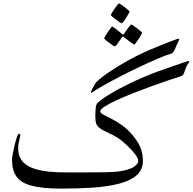

<svg xmlns="http://www.w3.org/2000/svg" viewBox="-20 -1094 1138 1133"><path d="M1097.7 -728Q1082.5 -710 1076.2 -692.1Q1069.8 -674.3 1065.2 -661.4Q1060.5 -648.4 1049.8 -645Q1020.5 -635.7 974.1 -620.1Q927.7 -604.5 873.8 -585Q819.8 -565.4 766.6 -544.4Q713.4 -523.4 669.2 -503.2Q625 -482.9 598.1 -465.6Q571.3 -448.2 571.3 -436.5Q571.3 -427.7 591.1 -417Q610.8 -406.2 641.6 -390.9Q672.4 -375.5 704.6 -351.6Q751 -317.4 787.1 -263.7Q823.2 -210 823.2 -144.5Q823.2 -91.3 785.2 -58.8Q747.1 -26.4 680.4 -9.5Q613.8 7.3 527.6 13.2Q441.4 19 344.7 19Q231.9 19 168 2.4Q104 -14.2 77.4 -52Q50.8 -89.8 50.8 -153.8Q50.8 -162.1 55.2 -186Q59.6 -210 66.2 -237.3Q72.8 -264.6 79.6 -284.7Q86.4 -304.7 91.3 -304.7Q99.6 -304.7 99.6 -295.4Q99.6 -292 96.4 -278.6Q93.3 -265.1 90.1 -249Q86.9 -232.9 86.9 -220.2Q86.9 -173.8 112.8 -141.8Q138.7 -109.9 200 -93.3Q261.2 -76.7 366.7 -76.7Q469.2 -76.7 534.7 -76.9Q600.1 -77.1 638.7 -78.9Q677.2 -80.6 698.7 -85Q753.9 -96.2 774.9 -112.8Q795.9 -129.4 795.9 -141.6Q795.9 -159.7 777.8 -183.6Q759.8 -207.5 735.8 -230Q711.9 -252.4 694.3 -266.6Q675.3 -282.7 649.4 -295.4Q623.5 -308.1 600.6 -319.1Q577.6 -330.1 566.9 -339.4Q552.7 -350.1 547.6 -364.7Q542.5 -379.4 542.5 -408.7Q542.5 -440.4 545.4 -460.4Q548.3 -480.5 556.6 -487.8Q586.9 -514.2 633.8 -542Q680.7 -569.8 733.4 -595.7Q786.1 -621.6 835 -642.1Q883.8 -662.6 917.5 -674.3Q931.6 -679.2 959 -688.7Q986.3 -698.2 1015.9 -708.7Q1045.4 -719.2 1067.1 -726.6Q1088.9 -733.9 1091.8 -733.9Q1094.2 -733.9 1095 -732.2Q1095.7 -730.5 1097.7 -728ZM522.5 -547.9Q516.6 -544.9 516.6 -547.9Q516.6 -552.7 522.9 -565.9Q529.3 -579.1 537.1 -592.5Q544.9 -606 549.3 -610.4Q578.1 -638.2 625.5 -669.9Q672.9 -701.7 726.6 -731.9Q780.3 -762.2 827.6 -784.2Q837.9 -789.1 861.1 -798.8Q884.3 -808.6 912.4 -820.1Q940.4 -831.5 966.8 -841.8Q993.2 -852.1 1011.2 -858.9Q1029.3 -865.7 1031.2 -865.7Q1037.1 -865.7 1037.1 -859.4Q1037.1 -856.4 1031.2 -846.4Q1025.4 -836.4 1017.1 -814.9Q1011.2 -800.3 1004.9 -790Q998.5 -779.8 988.8 -777.3Q954.1 -766.6 903.3 -744.6Q852.5 -722.7 795.2 -695.3Q737.8 -668 683.1 -639.6Q628.4 -611.3 585.9 -586.9Q543.5 -562.5 522.5 -547.9ZM744.6 -1026.4Q744.6 -1023.4 738.5 -1012.5Q732.4 -1001.5 724.1 -988.3Q715.8 -975.1 708.3 -965.6Q700.7 -956.1 697.8 -956.1Q696.3 -956.1 686.5 -962.6Q676.8 -969.2 664.6 -978.3Q652.3 -987.3 643.3 -995.1Q634.3 -1002.9 634.3 -1005.4Q634.3 -1008.3 640.9 -1019Q647.5 -1029.8 656.2 -1042.5Q665 -1055.2 672.4 -1064.5Q679.7 -1073.7 681.2 -1073.7Q684.1 -1073.7 694.3 -1067.1Q704.6 -1060.5 716.1 -1051.5Q727.5 -1042.5 736.1 -1035.2Q744.6 -1027.8 744.6 -1026.4ZM818.4 -900.9Q818.4 -898.4 812.3 -887.5Q806.2 -876.5 797.6 -863.3Q789.1 -850.1 781.7 -840.6Q774.4 -831.1 771.5 -831.1Q770 -831.1 761 -837.4Q752 -843.8 740.5 -852.3Q729 -860.8 720.5 -867.7Q711.9 -874.5 710.9 -875Q708 -877.4 705.6 -877.4Q703.1 -877.4 700.7 -875Q699.7 -874 690.4 -860.4Q681.2 -846.7 671.1 -833.3Q661.1 -819.8 658.2 -819.8Q656.2 -819.8 646.2 -826.2Q636.2 -832.5 624.3 -841.3Q612.3 -850.1 603.5 -857.7Q594.7 -865.2 594.7 -867.7Q594.7 -870.6 601.3 -881.3Q607.9 -892.1 616.5 -905Q625 -918 632.3 -927.5Q639.6 -937 641.1 -937Q645.5 -937 659.2 -926.8Q672.9 -916.5 685.5 -906Q698.2 -895.5 699.2 -894Q703.6 -889.6 705.6 -889.6Q708.5 -889.6 711.9 -895Q712.9 -896.5 722.4 -909.9Q731.9 -923.3 741.9 -936.5Q752 -949.7 753.9 -949.7Q756.3 -949.7 766.4 -942.9Q776.4 -936 788.6 -927Q800.8 -918 809.6 -910.2Q818.4 -902.3 818.4 -900.9Z"/></svg>

Font: Scheherazade New
Style: Regular
Weight: 400
Designer: SIL International
Foundry: SIL International
Version: Version 4.000